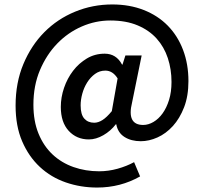

<svg xmlns="http://www.w3.org/2000/svg" viewBox="-20 -678 915 862"><path d="M416 164Q342 164 275.5 141Q209 118 159 71.5Q109 25 79.5 -43.5Q50 -112 50 -204Q50 -307 85 -390.5Q120 -474 179 -533.5Q238 -593 317 -625.5Q396 -658 484 -658Q562 -658 625.5 -633Q689 -608 733.5 -562.5Q778 -517 802 -453.5Q826 -390 826 -314Q826 -247 806.5 -196.5Q787 -146 756 -112Q725 -78 687 -61Q649 -44 612 -44Q569 -44 539 -63Q509 -82 502 -120H500Q477 -90 444 -71Q411 -52 379 -52Q324 -52 288.5 -90.5Q253 -129 253 -198Q253 -241 267.5 -283.5Q282 -326 308 -360Q334 -394 370 -415.5Q406 -437 450 -437Q502 -437 528 -388H530L543 -429H616L573 -218Q548 -117 623 -117Q646 -117 669 -130.5Q692 -144 710 -169Q728 -194 739 -229.5Q750 -265 750 -310Q750 -367 733.5 -417Q717 -467 683.5 -504.5Q650 -542 598 -564Q546 -586 475 -586Q409 -586 347 -559Q285 -532 237 -482.5Q189 -433 159.5 -363.5Q130 -294 130 -208Q130 -134 153 -78Q176 -22 216 15.5Q256 53 310 72Q364 91 425 91Q467 91 508 79.5Q549 68 582 50L609 114Q521 164 416 164ZM403 -127Q421 -127 440 -139Q459 -151 482 -179L508 -326Q486 -361 453 -361Q427 -361 406.5 -346Q386 -331 371.5 -308Q357 -285 349.5 -257.5Q342 -230 342 -205Q342 -164 358.5 -145.5Q375 -127 403 -127Z"/></svg>

Font: Giro Semibold
Style: Regular
Weight: 600
Designer: Paul D. Hunt
Foundry: Adobe Systems Incorporated
Version: Version 1.000;PS 1.0;hotconv 1.0.88;makeotf.lib2.5.647800